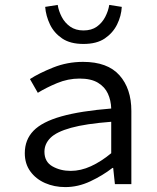

<svg xmlns="http://www.w3.org/2000/svg" viewBox="-20 -750 640 782"><path d="M246 12Q201 12 163.5 -4.5Q126 -21 103.5 -52Q81 -83 81 -126Q81 -181 116.5 -217.5Q152 -254 230 -276Q308 -298 433 -308Q432 -341 419.5 -368.5Q407 -396 379 -413Q351 -430 304 -430Q257 -430 212.5 -411.5Q168 -393 134 -372L102 -428Q139 -452 196.5 -475Q254 -498 318 -498Q418 -498 466.5 -443.5Q515 -389 515 -298V0H448L441 -66H438Q398 -35 348 -11.5Q298 12 246 12ZM268 -54Q309 -54 350.5 -73Q392 -92 433 -126V-254Q329 -246 269.5 -229.5Q210 -213 185.5 -188.5Q161 -164 161 -132Q161 -91 193.5 -72.5Q226 -54 268 -54ZM320 -571Q266 -571 233 -593.5Q200 -616 183.5 -650.5Q167 -685 164 -722L215 -730Q219 -705 231.5 -681Q244 -657 266 -641.5Q288 -626 320 -626Q353 -626 374.5 -641.5Q396 -657 408.5 -681Q421 -705 425 -730L476 -722Q474 -685 457 -650.5Q440 -616 407 -593.5Q374 -571 320 -571Z"/></svg>

Font: SauceCodePro NFM
Style: Regular
Weight: 400
Monospace: yes
Designer: Paul D. Hunt, Teo Tuominen
Foundry: Adobe
Version: Version 2.042;hotconv 1.1.0;makeotfexe 2.6.0;Nerd Fonts 3.3.